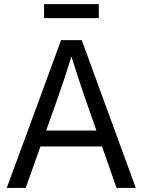

<svg xmlns="http://www.w3.org/2000/svg" viewBox="-20 -925 702 945"><path d="M13.2 0 280.8 -727.5H382.3L648.4 0H553.7L400.4 -437Q385.7 -479.5 366.9 -536.4Q348.1 -593.3 319.3 -684.6H343.3Q314.9 -592.8 296.1 -535.9Q277.3 -479 262.2 -437L106.4 0ZM150.4 -204.1V-282.7H510.7V-204.1ZM466.3 -904.8V-835.9H196.8V-904.8Z"/></svg>

Font: Inter 28pt
Style: Regular
Weight: 400
Designer: Rasmus Andersson
Foundry: rsms
Version: Version 4.001;git-66647c0bb